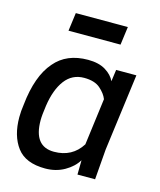

<svg xmlns="http://www.w3.org/2000/svg" viewBox="-113 -823 762 916"><g transform="rotate(15 268.0 -365.0)"><path d="M503 -530H403ZM197 12Q100 12 57.5 -44.5Q15 -101 15 -193Q15 -223 20 -256Q35 -401 98 -473Q156 -542 262 -542Q315 -542 348.5 -521.5Q382 -501 395 -472L403 -530H503L453 -150L441 0H354L355 -71Q334 -36 292 -12Q250 12 197 12ZM217 -76Q307 -76 353 -149L383 -380Q373 -406 345.5 -430Q318 -454 266 -454Q207 -454 171.5 -407Q136 -360 124 -278Q117 -230 117 -205Q117 -76 217 -76ZM392 -652H135L147 -742H404Z"/></g></svg>

Font: Tanohe Sans Medium
Style: Italic
Weight: 500
Designer: Village Type and Design LLC & Cristiano Sobral
Foundry: Cooper Hewitt Smithsonian Design Museum
Version: Version 1.00;September 29, 2021;FontCreator 13.0.0.2655 64-b